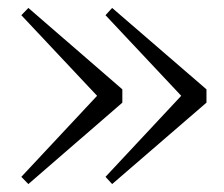

<svg xmlns="http://www.w3.org/2000/svg" viewBox="-20 -511 560 479"><path d="M259.8 -491.2 495.1 -288.1V-254.9L259.8 -51.8L243.2 -69.8L432.1 -272L243.2 -473.1ZM50.8 -491.2 285.2 -288.1V-254.9L50.8 -51.8L33.2 -69.8L222.2 -272L33.2 -473.1Z"/></svg>

Font: Source Han Serif TW ExtraLight
Style: Regular
Weight: 250
Designer: Ryoko NISHIZUKA Ë•øÂ°öÊ∂ºÂ≠ê (kana & ideographs); Frank Grie√ühammer (Latin, Greek & Cyrillic); Wenlong ZHANG Âº†ÊñáÈæô 
Foundry: Adobe
Version: Version 2.003;hotconv 1.1.1;makeotfexe 2.6.0